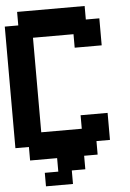

<svg xmlns="http://www.w3.org/2000/svg" viewBox="-68 -966 802 1180"><g transform="rotate(-5 333.5 -375.5)"><path d="M0 -83.3V-833.3H83.3V-916.7H500V-833.3H583.3V-666.7H416.7V-750H166.7V-166.7H416.7V-250H583.3V-83.3H500V0H416.7V83.3H333.3V166.7H166.7V83.3H250V0H83.3V-83.3Z"/></g></svg>

Font: Galmuri11 Bold
Style: Regular
Weight: 700
Designer: Lee Minseo (quiple)
Version: Version 2.397;hotconv 1.1.1;makeotfexe 2.6.0 DEVELOPMENT